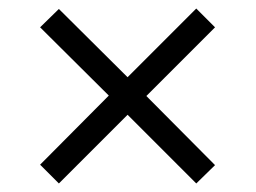

<svg xmlns="http://www.w3.org/2000/svg" viewBox="-20 -583 599 450"><path d="M118 -153 74 -197 235 -359 74 -519 118 -562 279 -402 440 -563 484 -519 323 -358 484 -196 440 -153 279 -314Z"/></svg>

Font: Noto Serif Bengali SemiBold
Style: Regular
Weight: 600
Version: Version 2.003